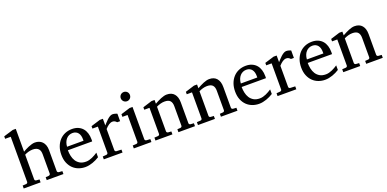

<svg xmlns="http://www.w3.org/2000/svg" viewBox="-8 -1566 4847 2407"><g transform="rotate(-20 2415.5 -362.5)"><path d="M328.1 0V-39.1L369.1 -42Q377.9 -43 384.5 -48.8Q391.1 -54.7 391.1 -64V-321.8Q391.1 -343.3 386.5 -361.3Q381.8 -379.4 370.4 -392.6Q358.9 -405.8 339.8 -413.3Q320.8 -420.9 292 -420.9Q278.8 -420.9 264.2 -418.7Q249.5 -416.5 235.1 -412.6Q220.7 -408.7 207.3 -403.3Q193.8 -397.9 183.1 -392.1V-64Q183.1 -54.7 188.5 -48.8Q193.8 -43 203.1 -42L246.1 -39.1V0H21V-39.1L68.8 -42Q78.1 -43 84 -48.8Q89.8 -54.7 89.8 -64V-665H15.1V-698.2L143.1 -736.8H183.1V-432.1Q196.8 -440.4 216.8 -451.2Q236.8 -461.9 259.5 -471.4Q282.2 -481 305.4 -487.5Q328.6 -494.1 348.1 -494.1Q377 -494.1 401.6 -484.9Q426.3 -475.6 444.6 -457Q462.9 -438.5 473.4 -409.9Q483.9 -381.3 483.9 -342.8V-64Q483.9 -54.7 490.5 -48.8Q497.1 -43 505.9 -42L550.8 -39.1V0Z M1030.3 -49.8Q1009.3 -36.6 986.6 -25.4Q963.9 -14.2 939.7 -5.9Q915.5 2.4 890.6 7.3Q865.7 12.2 840.3 12.2Q794.9 12.2 752.9 -3.2Q710.9 -18.6 679 -49.3Q647 -80.1 627.7 -126.7Q608.4 -173.3 608.4 -235.8Q608.4 -294.4 626 -342Q643.6 -389.6 674.8 -423.6Q706.1 -457.5 749 -475.8Q792 -494.1 843.3 -494.1Q889.6 -494.1 924.8 -478.8Q960 -463.4 983.4 -436.3Q1006.8 -409.2 1018.6 -371.3Q1030.3 -333.5 1030.3 -289.1V-275.9Q1030.3 -268.1 1029.3 -261.2H705.1Q705.1 -223.1 713.1 -185.1Q721.2 -147 740.2 -116.7Q759.3 -86.4 791.5 -67.6Q823.7 -48.8 872.1 -48.8Q893.6 -48.8 914.6 -54.4Q935.5 -60.1 955.8 -68.8Q976.1 -77.6 994.6 -88.6Q1013.2 -99.6 1030.3 -110.8ZM930.2 -328.1Q930.2 -353 924.3 -374.3Q918.5 -395.5 906.5 -411.1Q894.5 -426.8 876.2 -435.8Q857.9 -444.8 833 -444.8Q808.1 -444.8 786.6 -435.3Q765.1 -425.8 748.8 -407.7Q732.4 -389.6 722.4 -364Q712.4 -338.4 710.4 -306.2H930.2Z M1406.2 -379.9Q1396.5 -391.1 1383.8 -399.2Q1371.1 -407.2 1352.5 -407.2Q1328.1 -407.2 1303.2 -390.9Q1278.3 -374.5 1252.4 -345.2V-64Q1252.4 -54.7 1258.3 -48.8Q1264.2 -43 1273.4 -42L1339.4 -39.1V0H1089.4V-38.1L1138.7 -42Q1147.5 -43 1153.6 -48.8Q1159.7 -54.7 1159.7 -64V-411.1H1087.4V-443.8L1211.4 -481.9H1252.4V-393.1Q1263.2 -404.8 1278.6 -422.1Q1293.9 -439.5 1311.5 -455.6Q1329.1 -471.7 1347.9 -482.9Q1366.7 -494.1 1384.3 -494.1Q1392.1 -494.1 1400.9 -492.7Q1409.7 -491.2 1418 -489Q1426.3 -486.8 1433.3 -484.1Q1440.4 -481.4 1445.3 -479V-379.9Z M1489.7 0V-39.1L1538.6 -42Q1547.9 -43 1553.7 -48.8Q1559.6 -54.7 1559.6 -64V-420.9H1490.7V-456.1L1612.8 -494.1H1652.3V-64Q1652.3 -54.7 1658.4 -48.8Q1664.6 -43 1673.3 -42L1724.6 -39.1V0ZM1673.3 -647Q1673.3 -634.3 1668.7 -622.8Q1664.1 -611.3 1655.8 -603Q1647.5 -594.7 1636.5 -589.8Q1625.5 -585 1612.8 -585Q1600.1 -585 1588.6 -589.8Q1577.1 -594.7 1568.8 -603Q1560.5 -611.3 1555.7 -622.8Q1550.8 -634.3 1550.8 -647Q1550.8 -659.7 1555.7 -670.9Q1560.5 -682.1 1568.8 -690.4Q1577.1 -698.7 1588.6 -703.4Q1600.1 -708 1612.8 -708Q1625.5 -708 1636.5 -703.4Q1647.5 -698.7 1655.8 -690.4Q1664.1 -682.1 1668.7 -670.9Q1673.3 -659.7 1673.3 -647Z M2085 0V-39.1L2127 -42Q2135.7 -43 2141.8 -48.8Q2147.9 -54.7 2147.9 -64V-324.2Q2147.9 -371.6 2126 -396.2Q2104 -420.9 2051.8 -420.9Q2022.9 -420.9 1995.1 -412.8Q1967.3 -404.8 1941.9 -392.1V-64Q1941.9 -54.7 1947.8 -48.8Q1953.6 -43 1962.9 -42L2004.9 -39.1V0H1778.8V-39.1L1827.6 -42Q1836.9 -43 1842.8 -48.8Q1848.6 -54.7 1848.6 -64V-411.1H1778.8V-443.8L1900.9 -481.9H1941.9V-432.1Q1962.9 -443.8 1984.6 -455.1Q2006.3 -466.3 2027.8 -475.1Q2049.3 -483.9 2069.3 -489Q2089.4 -494.1 2106.9 -494.1Q2172.4 -494.1 2206.5 -453.6Q2240.7 -413.1 2240.7 -339.8V-64Q2240.7 -54.7 2246.8 -48.8Q2252.9 -43 2261.7 -42L2305.7 -39.1V0Z M2651.9 0V-39.1L2693.8 -42Q2702.6 -43 2708.7 -48.8Q2714.8 -54.7 2714.8 -64V-324.2Q2714.8 -371.6 2692.9 -396.2Q2670.9 -420.9 2618.7 -420.9Q2589.8 -420.9 2562 -412.8Q2534.2 -404.8 2508.8 -392.1V-64Q2508.8 -54.7 2514.6 -48.8Q2520.5 -43 2529.8 -42L2571.8 -39.1V0H2345.7V-39.1L2394.5 -42Q2403.8 -43 2409.7 -48.8Q2415.5 -54.7 2415.5 -64V-411.1H2345.7V-443.8L2467.8 -481.9H2508.8V-432.1Q2529.8 -443.8 2551.5 -455.1Q2573.2 -466.3 2594.7 -475.1Q2616.2 -483.9 2636.2 -489Q2656.2 -494.1 2673.8 -494.1Q2739.3 -494.1 2773.4 -453.6Q2807.6 -413.1 2807.6 -339.8V-64Q2807.6 -54.7 2813.7 -48.8Q2819.8 -43 2828.6 -42L2872.6 -39.1V0Z M3348.6 -49.8Q3327.6 -36.6 3304.9 -25.4Q3282.2 -14.2 3258.1 -5.9Q3233.9 2.4 3209 7.3Q3184.1 12.2 3158.7 12.2Q3113.3 12.2 3071.3 -3.2Q3029.3 -18.6 2997.3 -49.3Q2965.3 -80.1 2946 -126.7Q2926.8 -173.3 2926.8 -235.8Q2926.8 -294.4 2944.3 -342Q2961.9 -389.6 2993.2 -423.6Q3024.4 -457.5 3067.4 -475.8Q3110.4 -494.1 3161.6 -494.1Q3208 -494.1 3243.2 -478.8Q3278.3 -463.4 3301.8 -436.3Q3325.2 -409.2 3336.9 -371.3Q3348.6 -333.5 3348.6 -289.1V-275.9Q3348.6 -268.1 3347.7 -261.2H3023.4Q3023.4 -223.1 3031.5 -185.1Q3039.6 -147 3058.6 -116.7Q3077.6 -86.4 3109.9 -67.6Q3142.1 -48.8 3190.4 -48.8Q3211.9 -48.8 3232.9 -54.4Q3253.9 -60.1 3274.2 -68.8Q3294.4 -77.6 3313 -88.6Q3331.5 -99.6 3348.6 -110.8ZM3248.5 -328.1Q3248.5 -353 3242.7 -374.3Q3236.8 -395.5 3224.9 -411.1Q3212.9 -426.8 3194.6 -435.8Q3176.3 -444.8 3151.4 -444.8Q3126.5 -444.8 3105 -435.3Q3083.5 -425.8 3067.1 -407.7Q3050.8 -389.6 3040.8 -364Q3030.8 -338.4 3028.8 -306.2H3248.5Z M3724.6 -379.9Q3714.8 -391.1 3702.1 -399.2Q3689.5 -407.2 3670.9 -407.2Q3646.5 -407.2 3621.6 -390.9Q3596.7 -374.5 3570.8 -345.2V-64Q3570.8 -54.7 3576.7 -48.8Q3582.5 -43 3591.8 -42L3657.7 -39.1V0H3407.7V-38.1L3457 -42Q3465.8 -43 3471.9 -48.8Q3478 -54.7 3478 -64V-411.1H3405.8V-443.8L3529.8 -481.9H3570.8V-393.1Q3581.5 -404.8 3596.9 -422.1Q3612.3 -439.5 3629.9 -455.6Q3647.5 -471.7 3666.3 -482.9Q3685.1 -494.1 3702.6 -494.1Q3710.4 -494.1 3719.2 -492.7Q3728 -491.2 3736.3 -489Q3744.6 -486.8 3751.7 -484.1Q3758.8 -481.4 3763.7 -479V-379.9Z M4230 -49.8Q4209 -36.6 4186.3 -25.4Q4163.6 -14.2 4139.4 -5.9Q4115.2 2.4 4090.3 7.3Q4065.4 12.2 4040 12.2Q3994.6 12.2 3952.6 -3.2Q3910.6 -18.6 3878.7 -49.3Q3846.7 -80.1 3827.4 -126.7Q3808.1 -173.3 3808.1 -235.8Q3808.1 -294.4 3825.7 -342Q3843.3 -389.6 3874.5 -423.6Q3905.8 -457.5 3948.7 -475.8Q3991.7 -494.1 4043 -494.1Q4089.4 -494.1 4124.5 -478.8Q4159.7 -463.4 4183.1 -436.3Q4206.5 -409.2 4218.3 -371.3Q4230 -333.5 4230 -289.1V-275.9Q4230 -268.1 4229 -261.2H3904.8Q3904.8 -223.1 3912.8 -185.1Q3920.9 -147 3939.9 -116.7Q3959 -86.4 3991.2 -67.6Q4023.4 -48.8 4071.8 -48.8Q4093.3 -48.8 4114.3 -54.4Q4135.3 -60.1 4155.5 -68.8Q4175.8 -77.6 4194.3 -88.6Q4212.9 -99.6 4230 -110.8ZM4129.9 -328.1Q4129.9 -353 4124 -374.3Q4118.2 -395.5 4106.2 -411.1Q4094.2 -426.8 4075.9 -435.8Q4057.6 -444.8 4032.7 -444.8Q4007.8 -444.8 3986.3 -435.3Q3964.8 -425.8 3948.5 -407.7Q3932.1 -389.6 3922.1 -364Q3912.1 -338.4 3910.2 -306.2H4129.9Z M4590.3 0V-39.1L4632.3 -42Q4641.1 -43 4647.2 -48.8Q4653.3 -54.7 4653.3 -64V-324.2Q4653.3 -371.6 4631.3 -396.2Q4609.4 -420.9 4557.1 -420.9Q4528.3 -420.9 4500.5 -412.8Q4472.7 -404.8 4447.3 -392.1V-64Q4447.3 -54.7 4453.1 -48.8Q4459 -43 4468.3 -42L4510.3 -39.1V0H4284.2V-39.1L4333 -42Q4342.3 -43 4348.1 -48.8Q4354 -54.7 4354 -64V-411.1H4284.2V-443.8L4406.2 -481.9H4447.3V-432.1Q4468.3 -443.8 4490 -455.1Q4511.7 -466.3 4533.2 -475.1Q4554.7 -483.9 4574.7 -489Q4594.7 -494.1 4612.3 -494.1Q4677.7 -494.1 4711.9 -453.6Q4746.1 -413.1 4746.1 -339.8V-64Q4746.1 -54.7 4752.2 -48.8Q4758.3 -43 4767.1 -42L4811 -39.1V0Z"/></g></svg>

Font: Charis SIL
Style: Regular
Weight: 400
Foundry: SIL International
Version: Version 4.112